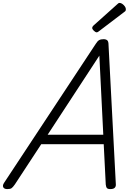

<svg xmlns="http://www.w3.org/2000/svg" viewBox="-69 -1284 922 1318"><path d="M-19 14Q-40 14 -46.5 1.5Q-53 -11 -41 -29L589 -984Q600 -1002 611.5 -1008.5Q623 -1015 642 -1015Q658 -1015 667 -1007.5Q676 -1000 676 -976L726 -22Q728 -5 719 4.5Q710 14 689 14Q671 14 665 7Q659 0 657 -17L643 -294H214L33 -18Q19 2 10 8Q1 14 -19 14ZM258 -359H640L613 -902ZM596 -1062Q586 -1062 575 -1073Q564 -1084 564 -1092Q564 -1096 565.5 -1099.5Q567 -1103 572 -1108L735 -1254Q739 -1258 743 -1261Q747 -1264 752 -1264Q761 -1264 771 -1257Q781 -1250 788 -1240Q795 -1230 795 -1221Q795 -1215 793.5 -1211Q792 -1207 783 -1201L612 -1071Q607 -1067 603 -1064.5Q599 -1062 596 -1062Z"/></svg>

Font: Playwrite RO Light
Style: Regular
Weight: 300
Version: Version 1.002